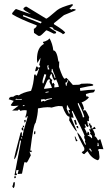

<svg xmlns="http://www.w3.org/2000/svg" viewBox="-20 -864 556 951"><path d="M216.8 -519.5 224.6 -520.5 223.6 -524.4Q218.8 -531.2 218.8 -535.2Q221.7 -536.1 221.7 -539.1V-540L213.9 -539.1ZM181.6 -748 185.5 -752.9V-755.9L97.7 -789.1L93.8 -788.1V-783.2ZM430.7 -112.3 433.6 -114.3V-118.2Q429.7 -123 427.7 -127.9L419.9 -127Q429.7 -118.2 430.7 -112.3ZM469.7 -140.6 466.8 -156.2H462.9L463.9 -152.3Q463.9 -146.5 461.9 -140.6ZM85.9 -176.8 89.8 -177.7 88.9 -184.6 85 -183.6ZM321.3 -300.8 325.2 -301.8V-305.7Q320.3 -310.5 319.3 -318.4L327.1 -320.3Q316.4 -335 315.4 -341.8H311.5L310.5 -325.2ZM390.6 -282.2 397.5 -284.2Q395.5 -300.8 369.1 -353.5H365.2L366.2 -345.7Q388.7 -296.9 390.6 -282.2ZM93.8 -337.9 101.6 -339.8 100.6 -343.8 92.8 -341.8ZM184.6 -359.4Q192.4 -364.3 195.3 -364.3Q200.2 -364.3 200.2 -361.3Q215.8 -371.1 237.3 -374L236.3 -377.9Q206.1 -374 206.1 -370.1L198.2 -373L182.6 -371.1ZM87.9 -370.1V-374L73.2 -373Q63.5 -373 60.5 -375Q56.6 -374 56.6 -370.1ZM206.1 -404.3 220.7 -407.2V-411.1L205.1 -408.2ZM310.5 -439.5V-442.4Q310.5 -451.2 318.4 -463.9Q318.4 -467.8 314.5 -467.8V-465.8Q314.5 -456.1 303.7 -454.1L306.6 -439.5ZM199.2 -423.8 237.3 -428.7Q237.3 -432.6 224.6 -459Q227.5 -464.8 227.5 -468.8V-470.7Q223.6 -470.7 219.2 -470.2Q214.8 -469.7 198.2 -427.7ZM249 -430.7 271.5 -433.6Q268.6 -450.2 257.8 -471.7L252 -465.8Q243.2 -465.8 235.4 -499Q230.5 -497.1 225.6 -482.4Q233.4 -468.8 239.3 -468.8L236.3 -460.9L238.3 -449.2L246.1 -454.1Q247.1 -446.3 251 -446.3Q249 -442.4 249 -437.5ZM195.3 -451.2Q209 -489.3 209 -494.1L200.2 -497.1Q190.4 -470.7 190.4 -457Q190.4 -451.2 193.4 -451.2ZM251 -477.5 254.9 -478.5 252 -489.3Q241.2 -512.7 240.2 -522.5H236.3V-518.6Q236.3 -511.7 234.4 -506.8Q243.2 -506.8 251 -477.5ZM214.8 -665V-664.1L225.6 -673.8Q240.2 -647.5 244.1 -614.3Q261.7 -614.3 269.5 -558.6L273.4 -559.6L272.5 -532.2Q292 -473.6 300.8 -473.6L308.6 -478.5Q316.4 -472.7 340.8 -443.4L371.1 -444.3Q376 -445.3 382.8 -449.2L412.1 -450.2Q441.4 -450.2 442.4 -442.4Q439.5 -442.4 439.5 -439.5Q423.8 -438.5 377 -427.7L376 -424.8L377 -421.9L376 -416Q378.9 -416 379.9 -414.1Q419.9 -419.9 450.2 -419.9Q450.2 -412.1 442.4 -406.2Q424.8 -405.3 405.3 -398.4L407.2 -386.7Q418.9 -386.7 419.9 -380.9Q407.2 -365.2 383.8 -356.4Q392.6 -344.7 396.5 -323.2H392.6L393.6 -315.4L401.4 -319.3Q410.2 -310.5 421.9 -283.2Q419.9 -279.3 419.9 -272.5L420.9 -263.7L412.1 -265.6L415 -246.1L419.9 -240.2L413.1 -234.4Q404.3 -243.2 403.3 -249Q399.4 -249 399.4 -245.1Q404.3 -238.3 405.3 -233.4L398.4 -229.5Q409.2 -210.9 409.2 -204.1H413.1V-211.9Q420.9 -210.9 421.4 -205.1Q421.9 -199.2 422.9 -193.4L414.1 -196.3L415 -192.4Q431.6 -185.5 432.6 -179.7H436.5L435.5 -191.4L425.8 -202.1Q425.8 -206.1 428.7 -207Q423.8 -214.8 421.9 -225.6L430.7 -222.7L418.9 -252L426.8 -252.9Q427.7 -241.2 435.5 -241.2Q433.6 -234.4 433.6 -226.6L437.5 -227.5L448.2 -236.3Q452.1 -231.4 454.1 -225.6L438.5 -223.6Q448.2 -210.9 451.2 -194.3Q448.2 -193.4 448.2 -190.4V-189.5Q455.1 -189.5 465.8 -168L473.6 -173.8H477.5L492.2 -125L471.7 -126L464.8 -122.1L469.7 -114.3L472.7 -86.9Q472.7 -73.2 463.9 -70.3Q432.6 -80.1 414.1 -115.2Q410.2 -113.3 397.5 -100.6Q390.6 -100.6 384.8 -110.4Q397.5 -117.2 397.5 -122.1V-130.9Q365.2 -189.5 362.3 -209Q379.9 -194.3 401.4 -147.5H405.3Q404.3 -156.2 400.4 -163.1L402.3 -170.9Q397.5 -176.8 396.5 -186.5Q396.5 -189.5 399.4 -190.4Q392.6 -211.9 339.8 -314.5H335.9L336.9 -306.6Q340.8 -302.7 344.7 -280.3Q337.9 -282.2 332 -282.2Q333 -278.3 361.3 -212.9Q353.5 -212.9 322.3 -268.6Q324.2 -275.4 324.2 -286.1Q307.6 -286.1 289.1 -337.9L269.5 -338.9Q257.8 -337.9 235.4 -331.1Q228.5 -333 214.8 -333Q198.2 -333 168 -327.1Q168 -297.9 156.2 -254.9Q146.5 -253.9 129.9 -118.2H136.7V-110.4Q130.9 -110.4 126 -113.3L132.8 -94.7Q115.2 -59.6 112.3 -58.6Q106.4 -60.5 100.6 -60.5L88.9 -3.9L67.4 -2L72.3 -22.5L60.5 -20.5Q60.5 -8.8 58.6 -8.8L63.5 -1V2.9L51.8 3.9L84 -165Q83 -168.9 79.1 -168.9Q62.5 -77.1 49.8 -75.2Q49.8 -86.9 82 -207L88.9 -209Q88.9 -197.3 87.9 -192.4Q87.9 -189.5 91.8 -189.5Q91.8 -202.1 117.2 -286.1Q116.2 -290 112.3 -290L113.3 -283.2L105.5 -282.2V-285.2Q112.3 -300.8 112.3 -317.4L102.5 -318.4Q90.8 -318.4 80.1 -314.5Q79.1 -321.3 73.2 -321.3Q68.4 -320.3 68.4 -316.4H40L72.3 -340.8Q57.6 -338.9 48.8 -338.9Q34.2 -338.9 33.2 -343.8L47.9 -364.3L27.3 -371.1Q23.4 -371.1 23.4 -372.1Q23.4 -375 31.2 -385.7V-381.8L40 -385.7Q43 -385.7 43 -382.8Q54.7 -392.6 65.4 -393.6L73.2 -391.6Q90.8 -405.3 133.8 -414.1Q146.5 -446.3 149.4 -494.1L156.2 -495.1L158.2 -487.3Q163.1 -488.3 172.9 -521.5Q172.9 -524.4 168.9 -524.4Q168.9 -512.7 155.3 -510.7L154.3 -514.6Q158.2 -534.2 163.1 -536.1Q166 -529.3 170.9 -529.3Q178.7 -529.3 178.7 -535.2Q178.7 -541 173.8 -541Q180.7 -568.4 180.7 -578.1L165 -551.8L163.1 -569.3Q163.1 -629.9 198.2 -646.5Q192.4 -652.3 192.4 -656.2Q207 -659.2 214.8 -665ZM177.7 -686.5H169.9L148.4 -701.2L147.5 -720.7Q162.1 -729.5 162.1 -738.3Q77.1 -770.5 41 -793L40 -798.8Q55.7 -819.3 59.6 -819.3Q129.9 -793.9 133.8 -793.9Q95.7 -814.5 95.7 -819.3Q95.7 -825.2 107.4 -831.1H111.3L209 -771.5Q215.8 -772.5 262.7 -813.5Q280.3 -828.1 337.9 -843.8L341.8 -838.9L323.2 -820.3Q331.1 -820.3 331.1 -815.4L339.8 -819.3Q355.5 -819.3 355.5 -814.5Q355.5 -812.5 296.9 -789.1L247.1 -749V-744.1Q301.8 -710.9 302.7 -701.2Q293 -694.3 291 -694.3Q291 -700.2 245.1 -718.8Q244.1 -729.5 231.4 -729.5L223.6 -728.5L257.8 -706.1V-702.1Q257.8 -697.3 246.1 -697.3Q213.9 -713.9 209 -713.9Q183.6 -687.5 177.7 -686.5ZM45.9 67.4 41 59.6Q45.9 47.9 45.9 42V40L53.7 38.1Q53.7 66.4 45.9 67.4ZM50.8 18.6V14.6Q50.8 7.8 56.6 6.8L58.6 17.6ZM356.4 -164.1 349.6 -187.5H353.5Q354.5 -180.7 364.3 -166ZM368.2 -228.5H367.2Q360.4 -228.5 358.4 -239.3L366.2 -240.2ZM149.4 -198.2 148.4 -204.1Q148.4 -213.9 154.3 -215.8L155.3 -205.1Q155.3 -200.2 149.4 -198.2ZM353.5 -246.1 346.7 -268.6 354.5 -270.5 361.3 -247.1ZM96.7 -217.8H94.7Q88.9 -217.8 86.9 -224.6Q86.9 -232.4 93.8 -233.4ZM93.8 -233.4 92.8 -241.2H99.6V-239.3Q99.6 -233.4 93.8 -233.4ZM101.6 -256.8 99.6 -268.6 106.4 -270.5 107.4 -265.6Q107.4 -258.8 101.6 -256.8Z"/></svg>

Font: Blackcraft
Style: Regular
Weight: 400
Designer: GGBotNet
Foundry: GGBotNet
Version: 1.00